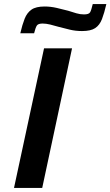

<svg xmlns="http://www.w3.org/2000/svg" viewBox="-20 -926 544 946"><path d="M49 0 197 -688H335L188 0ZM80 -762Q90 -805 101.5 -834Q113 -863 135 -878.5Q157 -894 200 -894Q229 -894 259.5 -887Q290 -880 316 -873Q338 -866 356.5 -860.5Q375 -855 394 -855Q418 -855 424 -865.5Q430 -876 437 -906H504Q494 -862 482.5 -832Q471 -802 449 -787.5Q427 -773 384 -773Q352 -773 323.5 -780Q295 -787 268 -794Q248 -800 227.5 -805Q207 -810 190 -810Q168 -810 161.5 -800Q155 -790 148 -762Z"/></svg>

Font: Saira Expanded SemiBold
Style: Italic
Weight: 600
Width: 7
Italic angle: -12°
Designer: Hector Gatti with collaboration of the Omnibus-Type team
Foundry: Omnibus-Type
Version: Version 1.101